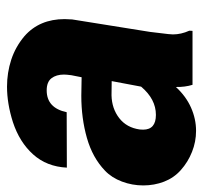

<svg xmlns="http://www.w3.org/2000/svg" viewBox="-38 -544 589 558"><g transform="rotate(-90 257.0 -264.5)"><path d="M290 0Q283.2 -22 283.7 -48.3Q256.8 -19 223.9 -4.4Q190.9 10.3 156.2 10.3Q124.5 10.3 95 -1.5Q65.4 -13.2 42 -34.2Q19.5 -54.2 8.5 -82.8Q-2.4 -111.3 -2.4 -143.1Q-2.4 -175.3 8.8 -205.1Q20 -234.9 40.5 -254.4Q78.1 -290.5 135.5 -306.9Q192.9 -323.2 258.3 -323.2L312 -322.3L317.9 -352.1Q319.8 -366.7 319.8 -373.5Q319.8 -396 309.1 -409.9Q298.3 -423.8 273.9 -423.8Q222.7 -423.8 210.4 -365.7L49.3 -365.2Q52.2 -423.8 87.9 -463.4Q123.5 -502.9 181.6 -522Q235.4 -539.1 284.7 -539.1Q325.2 -539.1 362.8 -526.9Q400.4 -514.6 431.6 -488.3Q481 -444.8 481 -371.6Q481 -364.3 480 -349.6L443.8 -123.5L437.5 -70.8Q436.5 -62 436.5 -57.1Q436.5 -33.2 447.3 -9.3L446.8 0ZM284.7 -149.4 300.8 -234.9 259.3 -235.4Q220.7 -234.4 193.1 -212.9Q165.5 -191.4 160.2 -153.3Q159.7 -149.9 159.7 -143.6Q159.7 -106.4 202.6 -106.4Q248.5 -106.4 284.7 -149.4Z"/></g></svg>

Font: Mardoto Black
Style: Italic
Weight: 900
Italic angle: -12°
Designer: Christian Robertson, Vahan Hovhannisyan
Foundry: Google
Version: Version 1.000